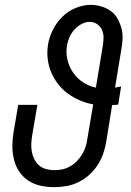

<svg xmlns="http://www.w3.org/2000/svg" viewBox="-20 -763 540 791"><path d="M203 8Q174 8 146.5 2Q119 -4 96.5 -19Q74 -34 59 -56.5Q44 -79 37.5 -106Q31 -133 31 -161.5Q31 -190 36 -219L55 -331H134L113 -208Q110 -190 109 -172.5Q108 -155 111 -138.5Q114 -122 121.5 -107Q129 -92 141 -81.5Q153 -71 170 -66.5Q187 -62 204 -62Q221 -62 237.5 -65.5Q254 -69 269.5 -78Q285 -87 297.5 -100Q310 -113 319 -128Q328 -143 333 -159.5Q338 -176 340 -192L364 -333Q336 -338 309 -349.5Q282 -361 259.5 -377.5Q237 -394 219.5 -416.5Q202 -439 191 -465Q180 -491 176.5 -520.5Q173 -550 178 -580Q183 -611 198 -640.5Q213 -670 236.5 -693.5Q260 -717 291.5 -730Q323 -743 354 -743Q376 -743 397.5 -736.5Q419 -730 436 -718Q453 -706 463.5 -687.5Q474 -669 480 -648Q486 -627 485 -604.5Q484 -582 480 -560L454 -402Q460 -403 466.5 -404.5Q473 -406 479 -407L467 -332Q461 -332 454.5 -331Q448 -330 442 -330L418 -181Q414 -156 405.5 -131Q397 -106 382.5 -83.5Q368 -61 348 -43Q328 -25 304 -13Q280 -1 254 3.5Q228 8 203 8ZM375 -402 403 -571Q406 -588 406.5 -605.5Q407 -623 401 -638Q395 -653 381 -663Q367 -673 350 -673Q333 -673 316 -664Q299 -655 286.5 -641Q274 -627 266.5 -610Q259 -593 256 -576Q251 -545 258 -516Q265 -487 281.5 -463.5Q298 -440 322 -424Q346 -408 375 -402Z"/></svg>

Font: Iosevka Algr
Style: Italic
Weight: 400
Italic angle: -9°
Monospace: yes
Designer: Belleve Invis
Foundry: Belleve Invis
Version: Version 26.0.2; ttfautohint (v1.8.3)